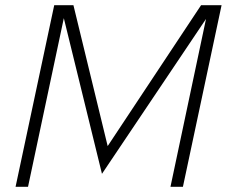

<svg xmlns="http://www.w3.org/2000/svg" viewBox="-20 -720 874 740"><path d="M40 0 189 -700H263L395 -157L755 -700H834L685 0H637L774 -647L373 -50L226 -650L88 0Z"/></svg>

Font: Red Hat Text
Style: Italic
Weight: 300
Italic angle: -12°
Designer: Pentagram, MCKL
Foundry: Pentagram, MCKL
Version: Version 1.023